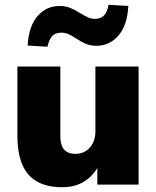

<svg xmlns="http://www.w3.org/2000/svg" viewBox="-20 -774 655 805"><path d="M241 11Q178 11 136 -12.5Q94 -36 73.5 -84Q53 -132 53 -205V-495H233V-202Q233 -178 240 -161.5Q247 -145 261 -137Q275 -129 297 -129Q321 -129 339.5 -140.5Q358 -152 369 -173.5Q380 -195 380 -223V-495H561V0H388V-92H400Q377 -42 337 -15.5Q297 11 241 11ZM179 -578 96 -583Q100 -663 137 -706Q174 -749 230 -749Q254 -749 274 -741Q294 -733 316 -719Q336 -707 349.5 -701Q363 -695 377 -695Q403 -695 416.5 -709.5Q430 -724 435 -754L518 -749Q514 -669 477 -625.5Q440 -582 384 -582Q361 -582 341 -590Q321 -598 297 -614Q279 -626 265.5 -631.5Q252 -637 238 -637Q211 -637 198 -621.5Q185 -606 179 -578Z"/></svg>

Font: Nunito Sans 11pt Black
Style: Regular
Weight: 900
Version: Version 3.101;gftools[0.9.27]